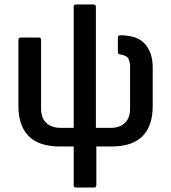

<svg xmlns="http://www.w3.org/2000/svg" viewBox="-20 -660 772 865"><path d="M322 185Q312 185 312 174V0H250Q156 0 109.5 -46.5Q63 -93 63 -182V-480Q63 -491 74 -491H155Q165 -491 165 -480V-171Q165 -128 189 -106Q213 -84 253 -84H312V-629Q312 -640 322 -640H401Q412 -640 412 -629V-84H479Q519 -84 542.5 -106Q566 -128 566 -171V-362Q566 -379 559 -394.5Q552 -410 521 -415Q511 -416 511 -426V-491Q511 -501 522 -501Q600 -501 634 -461Q668 -421 668 -357V-182Q668 -93 622 -46.5Q576 0 481 0H414V174Q414 185 403 185Z"/></svg>

Font: Sofia Sans Extra Cond
Style: Bold
Weight: 700
Width: 1
Designer: Botio Nikoltchev, Ani Petrova
Foundry: lettersoup
Version: Version 4.100; ttfautohint (v1.8.3)